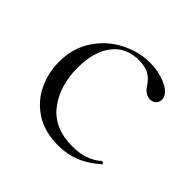

<svg xmlns="http://www.w3.org/2000/svg" viewBox="-113 -508 632 632"><g transform="rotate(45 203.5 -191.5)"><path d="M37 -185Q37 -249 68.5 -296.5Q100 -344 149.5 -369.5Q199 -395 251 -395Q295 -395 330 -378Q365 -361 365 -336Q365 -325 357 -317Q349 -309 336 -309Q313 -309 296 -337Q283 -356 265.5 -365.5Q248 -375 219 -375Q159 -375 126.5 -331.5Q94 -288 94 -214Q94 -130 137 -74.5Q180 -19 265 -19Q329 -19 368 -54H370Q373 -54 375.5 -51Q378 -48 375 -46Q341 -16 306 -2Q271 12 230 12Q166 12 122.5 -16.5Q79 -45 58 -90Q37 -135 37 -185Z"/></g></svg>

Font: Cormorant Infant Light
Style: Regular
Weight: 300
Designer: Christian Thalmann (Catharsis Fonts)
Version: Version 3.000